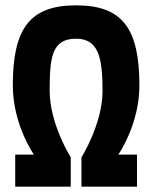

<svg xmlns="http://www.w3.org/2000/svg" viewBox="-20 -690 570 719"><path d="M37 -111V9H245V-101C245 -101 166 -225 166 -350C166 -476 174 -545 265 -545C348 -545 364 -476 364 -350C364 -225 285 -101 285 -101V9H493V-111H423C423 -111 502 -223 502 -370C502 -584 438 -670 265 -670C92 -670 28 -584 28 -370C28 -223 107 -111 107 -111Z"/></svg>

Font: TitilliumText22L
Style: 999 wt
Weight: 900
Designer: Campivisivi
Foundry: Campivisivi
Version: 1.000